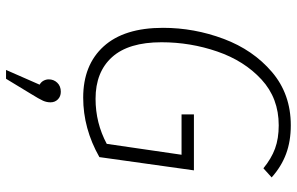

<svg xmlns="http://www.w3.org/2000/svg" viewBox="-198 -536 1007 652"><g transform="rotate(90 306.0 -210.5)"><path d="M583 -629 552 -601Q519 -628 485 -640.5Q451 -653 406 -653Q314 -653 250.5 -594.5Q187 -536 155.5 -444.5Q124 -353 124 -255Q124 -143 174.5 -87Q225 -31 316 -31Q398 -31 469 -69L506 -323H369V-365H559L514 -44Q417 11 312 11Q201 11 138 -58.5Q75 -128 75 -260Q75 -366 112.5 -466Q150 -566 225 -630Q300 -694 406 -694Q460 -694 503 -678Q546 -662 583 -629ZM328 122Q328 135 322.5 147.5Q317 160 299 189L248 273H218L268 159Q259 154 254.5 145.5Q250 137 250 128Q250 111 261.5 99Q273 87 292 87Q308 87 318 97Q328 107 328 122Z"/></g></svg>

Font: Fira Sans ExtraLight
Style: Italic
Weight: 275
Italic angle: -8°
Designer: Carrois Corporate & Edenspiekermann AG
Foundry: Carrois Corporate GbR & Edenspiekermann AG
Version: Version 4.203